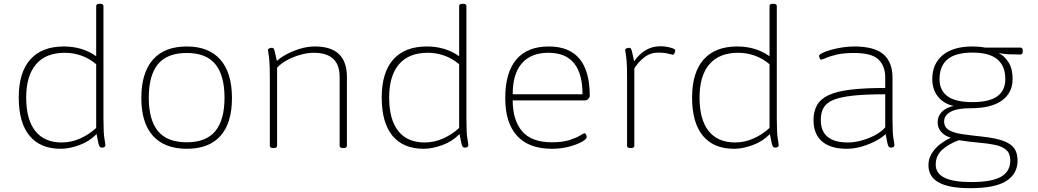

<svg xmlns="http://www.w3.org/2000/svg" viewBox="-20 -772 5430 1004"><path d="M298 6Q190 6 134 -62.5Q78 -131 78 -262Q78 -393 138.5 -461Q199 -529 314 -529Q411 -529 483 -478V-740Q483 -752 499 -752H505Q521 -752 521 -740V-150Q521 -76 526 -47.5Q531 -19 531 -12Q531 -6 525.5 -3Q520 0 513 0Q506 0 502 -4Q498 -8 494.5 -23Q491 -38 485 -71Q447 -32 394.5 -13Q342 6 298 6ZM303 -27Q352 -27 398.5 -47.5Q445 -68 483 -103V-436Q448 -466 406 -481Q364 -496 319 -496Q220 -496 168.5 -436Q117 -376 117 -262Q117 -147 164.5 -87Q212 -27 303 -27Z M957 6Q841 6 780 -61.5Q719 -129 719 -259Q719 -391 779.5 -460Q840 -529 957 -529Q1072 -529 1132.5 -460Q1193 -391 1193 -259Q1193 -129 1133 -61.5Q1073 6 957 6ZM957 -28Q1058 -28 1106 -86.5Q1154 -145 1154 -261Q1154 -378 1106 -436.5Q1058 -495 957 -495Q854 -495 806 -436.5Q758 -378 758 -261Q758 -145 806 -86.5Q854 -28 957 -28Z M1407 2Q1391 2 1391 -10V-373Q1391 -427 1388.5 -454.5Q1386 -482 1383.5 -494Q1381 -506 1381 -511Q1381 -516 1388 -519Q1395 -522 1402 -522Q1408 -522 1411 -518Q1414 -514 1417.5 -499.5Q1421 -485 1428 -453Q1445 -470 1477 -487.5Q1509 -505 1548.5 -517Q1588 -529 1627 -529Q1794 -529 1794 -370V-10Q1794 2 1777 2H1773Q1756 2 1756 -10V-370Q1756 -496 1621 -496Q1589 -496 1552.5 -486Q1516 -476 1483 -458.5Q1450 -441 1429 -418V-10Q1429 2 1413 2Z M2196 6Q2088 6 2032 -62.5Q1976 -131 1976 -262Q1976 -393 2036.5 -461Q2097 -529 2212 -529Q2309 -529 2381 -478V-740Q2381 -752 2397 -752H2403Q2419 -752 2419 -740V-150Q2419 -76 2424 -47.5Q2429 -19 2429 -12Q2429 -6 2423.5 -3Q2418 0 2411 0Q2404 0 2400 -4Q2396 -8 2392.5 -23Q2389 -38 2383 -71Q2345 -32 2292.5 -13Q2240 6 2196 6ZM2201 -27Q2250 -27 2296.5 -47.5Q2343 -68 2381 -103V-436Q2346 -466 2304 -481Q2262 -496 2217 -496Q2118 -496 2066.5 -436Q2015 -376 2015 -262Q2015 -147 2062.5 -87Q2110 -27 2201 -27Z M2866 6Q2746 6 2684 -61.5Q2622 -129 2622 -259Q2622 -392 2679.5 -460.5Q2737 -529 2850 -529Q3064 -529 3064 -270Q3064 -263 3056.5 -255Q3049 -247 3040 -247H2661Q2661 -144 2710 -86Q2759 -28 2866 -28Q2923 -28 2959 -40Q2995 -52 3013.5 -63.5Q3032 -75 3037 -75Q3042 -75 3045 -67.5Q3048 -60 3048 -55Q3048 -45 3022.5 -30.5Q2997 -16 2955.5 -5Q2914 6 2866 6ZM2661 -279H3026Q3026 -496 2848 -496Q2757 -496 2709 -441Q2661 -386 2661 -279Z M3275 2Q3259 2 3259 -10V-373Q3259 -427 3256.5 -454.5Q3254 -482 3251.5 -494Q3249 -506 3249 -511Q3249 -516 3256 -519Q3263 -522 3270 -522Q3276 -522 3279 -518Q3282 -514 3285.5 -499Q3289 -484 3296 -451Q3319 -486 3354 -508Q3389 -530 3432 -530Q3461 -530 3486 -523Q3511 -516 3511 -509Q3511 -503 3507.5 -494.5Q3504 -486 3500 -486Q3496 -486 3473.5 -491.5Q3451 -497 3423 -497Q3381 -497 3349.5 -472.5Q3318 -448 3297 -414V-10Q3297 2 3281 2Z M3819 6Q3711 6 3655 -62.5Q3599 -131 3599 -262Q3599 -393 3659.5 -461Q3720 -529 3835 -529Q3932 -529 4004 -478V-740Q4004 -752 4020 -752H4026Q4042 -752 4042 -740V-150Q4042 -76 4047 -47.5Q4052 -19 4052 -12Q4052 -6 4046.5 -3Q4041 0 4034 0Q4027 0 4023 -4Q4019 -8 4015.5 -23Q4012 -38 4006 -71Q3968 -32 3915.5 -13Q3863 6 3819 6ZM3824 -27Q3873 -27 3919.5 -47.5Q3966 -68 4004 -103V-436Q3969 -466 3927 -481Q3885 -496 3840 -496Q3741 -496 3689.5 -436Q3638 -376 3638 -262Q3638 -147 3685.5 -87Q3733 -27 3824 -27Z M4408 6Q4323 6 4278.5 -32.5Q4234 -71 4234 -144Q4234 -189 4252 -221.5Q4270 -254 4312 -274Q4354 -294 4427 -303Q4500 -312 4609 -312V-367Q4609 -427 4573.5 -461Q4538 -495 4446 -495Q4392 -495 4355.5 -486.5Q4319 -478 4299 -469Q4279 -460 4274 -460Q4269 -460 4266 -468Q4263 -476 4263 -480Q4263 -486 4279.5 -494.5Q4296 -503 4324 -511Q4352 -519 4384 -524Q4416 -529 4447 -529Q4552 -529 4599.5 -488Q4647 -447 4647 -366V-150Q4647 -76 4652 -47.5Q4657 -19 4657 -12Q4657 -6 4651.5 -3Q4646 0 4639 0Q4632 0 4628 -4Q4624 -8 4620.5 -23Q4617 -38 4611 -71Q4593 -53 4560.5 -35.5Q4528 -18 4488 -6Q4448 6 4408 6ZM4414 -27Q4447 -27 4484 -37Q4521 -47 4554.5 -64.5Q4588 -82 4609 -106V-279Q4507 -279 4441.5 -272Q4376 -265 4339 -250Q4302 -235 4287 -209Q4272 -183 4272 -145Q4272 -27 4414 -27Z M5053 212Q4942 212 4888.5 182Q4835 152 4835 92Q4835 59 4851.5 31.5Q4868 4 4894.5 -16.5Q4921 -37 4950 -51V-53Q4920 -61 4901.5 -82.5Q4883 -104 4883 -132Q4883 -165 4905.5 -187.5Q4928 -210 4967 -218Q4915 -229 4885 -266.5Q4855 -304 4855 -358Q4855 -438 4909.5 -483.5Q4964 -529 5066 -529Q5101 -529 5132 -523H5316Q5328 -523 5328 -509V-501Q5328 -487 5316 -487Q5288 -487 5259 -488Q5230 -489 5206 -494L5205 -492Q5227 -484 5251 -450.5Q5275 -417 5275 -358Q5275 -287 5219.5 -246.5Q5164 -206 5055 -206Q4985 -206 4951 -187.5Q4917 -169 4917 -137Q4917 -107 4942 -92Q4967 -77 5011.5 -70.5Q5056 -64 5114 -58Q5188 -50 5228.5 -34.5Q5269 -19 5285 5.5Q5301 30 5301 68Q5301 137 5242 174.5Q5183 212 5053 212ZM5065 -238Q5153 -238 5195 -268.5Q5237 -299 5237 -358Q5237 -427 5195 -462Q5153 -497 5065 -497Q4977 -497 4935 -462Q4893 -427 4893 -358Q4893 -299 4935 -268.5Q4977 -238 5065 -238ZM5060 180Q5167 180 5215 152Q5263 124 5263 68Q5263 31 5242.5 12.5Q5222 -6 5185 -14Q5148 -22 5099 -26Q5050 -30 4994 -39Q4940 -19 4906.5 11.5Q4873 42 4873 89Q4873 134 4918.5 157Q4964 180 5060 180Z"/></svg>

Font: Asap Semi Expanded Thin
Style: Regular
Weight: 100
Width: 6
Designer: Pablo Cosgaya
Foundry: Omnibus-Type
Version: Version 3.001; ttfautohint (v1.8.4.7-5d5b)